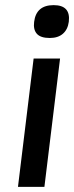

<svg xmlns="http://www.w3.org/2000/svg" viewBox="-20 -728 289 748"><path d="M113 -643Q121 -708 189 -708Q256 -708 248 -643Q244 -613 225 -596.5Q206 -580 174 -580Q138 -580 123.5 -596.5Q109 -613 113 -643ZM111 -500H214L153 0H50Z"/></svg>

Font: Haskoy SemiBold
Style: Italic
Weight: 600
Designer: Ertekin Erdin
Foundry: Ertekin Erdin
Version: Version 2.000; ttfautohint (v1.8.4.7-5d5b)